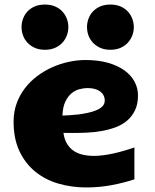

<svg xmlns="http://www.w3.org/2000/svg" viewBox="-20 -801 673 835"><path d="M564.5 -21Q518.6 -5.9 465.3 4.2Q412.1 14.2 354.5 14.2Q291.5 14.2 234.4 -2.4Q177.2 -19 133.8 -54.2Q90.3 -89.4 64.7 -143.3Q39.1 -197.3 39.1 -272Q39.1 -314.5 52.2 -350.8Q65.4 -387.2 88.1 -417Q110.8 -446.8 141.4 -469.7Q171.9 -492.7 206.8 -508.3Q241.7 -523.9 278.8 -532Q315.9 -540 351.6 -540Q407.7 -540 450.7 -527.6Q493.7 -515.1 522.2 -494.1Q550.8 -473.1 565.4 -445.3Q580.1 -417.5 580.1 -386.2Q580.1 -348.1 567.1 -321.3Q554.2 -294.4 532.5 -276.1Q510.7 -257.8 482.2 -247.3Q453.6 -236.8 421.9 -231.2Q390.1 -225.6 357.2 -224.1Q324.2 -222.7 294.4 -222.7Q284.2 -222.7 274.7 -222.9Q265.1 -223.1 255.9 -223.1Q259.8 -195.3 271.2 -176.3Q282.7 -157.2 300 -145.3Q317.4 -133.3 340.1 -128.2Q362.8 -123 388.7 -123Q408.2 -123 430.4 -126Q452.6 -128.9 475.3 -134Q498 -139.2 520.8 -145.8Q543.5 -152.3 564.5 -159.7ZM251.5 -298.3Q263.2 -298.8 281.5 -299.8Q299.8 -300.8 320.3 -303.2Q340.8 -305.7 361.3 -310.1Q381.8 -314.5 398.4 -321.3Q415 -328.1 425.3 -338.4Q435.5 -348.6 435.5 -363.3Q435.5 -388.2 415.8 -403.1Q396 -418 360.8 -418Q344.7 -418 326.2 -413.3Q307.6 -408.7 291.5 -395.5Q275.4 -382.3 264.2 -358.9Q252.9 -335.4 251.5 -298.3ZM175.3 -584.5Q150.4 -584.5 131.3 -593Q112.3 -601.6 99.4 -615.5Q86.4 -629.4 80.1 -647Q73.7 -664.6 73.7 -683.1Q73.7 -701.7 80.1 -719.2Q86.4 -736.8 99.1 -750.7Q111.8 -764.6 130.9 -772.9Q149.9 -781.2 175.3 -781.2Q200.7 -781.2 219.7 -772.9Q238.8 -764.6 251.5 -750.7Q264.2 -736.8 270.8 -719.2Q277.3 -701.7 277.3 -683.1Q277.3 -664.6 270.8 -647Q264.2 -629.4 251.5 -615.5Q238.8 -601.6 219.7 -593Q200.7 -584.5 175.3 -584.5ZM460 -584.5Q435.1 -584.5 416 -593Q397 -601.6 384 -615.5Q371.1 -629.4 364.7 -647Q358.4 -664.6 358.4 -683.1Q358.4 -701.7 364.7 -719.2Q371.1 -736.8 383.8 -750.7Q396.5 -764.6 415.5 -772.9Q434.6 -781.2 460 -781.2Q485.4 -781.2 504.4 -772.9Q523.4 -764.6 536.1 -750.7Q548.8 -736.8 555.4 -719.2Q562 -701.7 562 -683.1Q562 -664.6 555.4 -647Q548.8 -629.4 536.1 -615.5Q523.4 -601.6 504.4 -593Q485.4 -584.5 460 -584.5Z"/></svg>

Font: Candal
Style: Regular
Weight: 400
Designer: vernon adams
Foundry: vernon adams
Version: Version 1.000